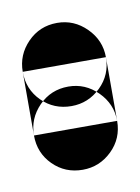

<svg xmlns="http://www.w3.org/2000/svg" viewBox="-42 -161 212 291"><g transform="rotate(-10 64.0 -15.0)"><path d="M0 -64H128V34H0ZM64 -128Q37 -128 18.5 -109Q0 -90 0 -64Q0 -37 18.5 -18.5Q37 0 64 0Q90 0 109 -18.5Q128 -37 128 -64Q128 -90 109 -109Q90 -128 64 -128ZM64 -30Q37 -30 18.5 -11Q0 8 0 34Q0 61 18.5 79.5Q37 98 64 98Q90 98 109 79.5Q128 61 128 34Q128 8 109 -11Q90 -30 64 -30Z"/></g></svg>

Font: Wavefont
Style: Bold
Weight: 700
Version: Version 3.004;gftools[0.9.33]